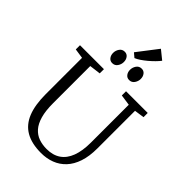

<svg xmlns="http://www.w3.org/2000/svg" viewBox="-326 -1260 1389 1389"><g transform="rotate(45 369.0 -565.5)"><path d="M379 8Q282.5 8 221.2 -27.5Q160 -63 131 -135.2Q102 -207.5 102 -318V-689L27 -700V-743H272V-700L186 -689V-309Q186 -231.5 200.8 -179.8Q215.5 -128 242.5 -97.5Q269.5 -67 306.2 -54Q343 -41 387 -41Q451 -41 494.2 -70.5Q537.5 -100 559.2 -158Q581 -216 581 -301V-688L498 -700V-743H720V-700L644 -689V-305Q644 -223.5 624.2 -164.5Q604.5 -105.5 568.5 -67.2Q532.5 -29 484.2 -10.5Q436 8 379 8ZM282.5 -816Q261.5 -816 248.5 -832.5Q235.5 -849 235.5 -873.5Q235.5 -898 249.8 -918.5Q264 -939 289.5 -939H290.5Q311.5 -939 324.5 -922.5Q337.5 -906 337.5 -881.5Q337.5 -857 323.2 -836.5Q309 -816 283.5 -816ZM455.5 -816Q434.5 -816 421.5 -832.5Q408.5 -849 408.5 -873.5Q408.5 -898 422.8 -918.5Q437 -939 462.5 -939H463.5Q484.5 -939 497.5 -922.5Q510.5 -906 510.5 -881.5Q510.5 -857 496.2 -836.5Q482 -816 456.5 -816ZM371 -956 339 -983 459 -1139 527 -1084Q514.5 -1067.5 495.5 -1048.2Q476.5 -1029 454.5 -1010.5Q432.5 -992 411 -977.5Q389.5 -963 372 -956Z"/></g></svg>

Font: Merriweather Light
Style: Regular
Weight: 300
Version: Version 2.100